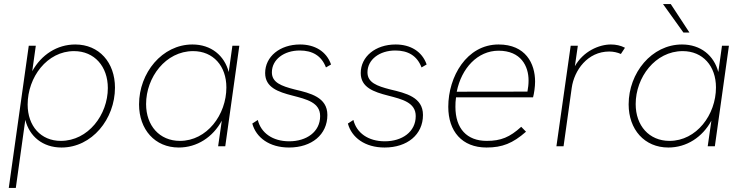

<svg xmlns="http://www.w3.org/2000/svg" viewBox="-20 -717 3644 941"><path d="M23 204H57.5L104 -129.5C124 -49 189 6 281.5 6C430.5 6 543.5 -133.5 543.5 -287.5C543.5 -410.5 466 -499 349 -499C259.5 -499 182.5 -448.5 138 -368L155.5 -493H121ZM115.5 -204.5C115.5 -338.5 210.5 -466.5 343 -466.5C443 -466.5 508.5 -391 508.5 -285.5C508.5 -155 412.5 -26.5 278 -26.5C180 -26.5 115.5 -99.5 115.5 -204.5Z M856 6C945.5 6 1023 -44.5 1067 -125.5L1049 0H1084L1153 -493H1119L1101 -364C1080 -444.5 1015 -499 923 -499C774.5 -499 661.5 -359.5 661.5 -205.5C661.5 -82.5 739 6 856 6ZM696 -207C696 -337.5 791.5 -466.5 926.5 -466.5C1025 -466.5 1089.5 -393.5 1089.5 -288.5C1089.5 -154.5 994 -26.5 862 -26.5C761.5 -26.5 696 -101.5 696 -207Z M1396.5 6C1507.5 6 1584.5 -57 1584.5 -153.5C1584.5 -240.5 1501 -260.5 1424.5 -278.5C1358.5 -295.5 1312.5 -312.5 1312.5 -362.5C1312.5 -425 1371.5 -469.5 1449 -469.5C1510.5 -469.5 1555.5 -444.5 1577.5 -386.5L1602.5 -401C1580 -465.5 1522.5 -499 1450.5 -499C1351.5 -499 1279.5 -439.5 1279.5 -359C1279.5 -288.5 1343 -266.5 1413.5 -248.5C1482.5 -230.5 1549 -215 1549 -148C1549 -70.5 1482 -24.5 1397.5 -24.5C1315.5 -24.5 1259 -66 1243.5 -129L1216.5 -111.5C1235 -43 1300 6 1396.5 6Z M1865 6C1976 6 2053 -57 2053 -153.5C2053 -240.5 1969.5 -260.5 1893 -278.5C1827 -295.5 1781 -312.5 1781 -362.5C1781 -425 1840 -469.5 1917.5 -469.5C1979 -469.5 2024 -444.5 2046 -386.5L2071 -401C2048.5 -465.5 1991 -499 1919 -499C1820 -499 1748 -439.5 1748 -359C1748 -288.5 1811.5 -266.5 1882 -248.5C1951 -230.5 2017.5 -215 2017.5 -148C2017.5 -70.5 1950.5 -24.5 1866 -24.5C1784 -24.5 1727.5 -66 1712 -129L1685 -111.5C1703.5 -43 1768.5 6 1865 6Z M2364.5 6C2441.5 6 2493 -14.5 2558 -71.5L2534.5 -95.5C2478.5 -44.5 2435 -26.5 2365.5 -26.5C2268.5 -26.5 2212 -86.5 2212 -193.5C2212 -208.5 2212.5 -223.5 2215 -240H2592.5C2597.5 -258 2602.5 -291.5 2602.5 -317C2602.5 -406 2556 -499 2423.5 -499C2267.5 -499 2177 -341.5 2177 -193.5C2177 -74 2244 6 2364.5 6ZM2218.5 -267.5C2241.5 -383 2321 -468.5 2423.5 -468.5C2533.5 -468.5 2570.5 -392.5 2570.5 -323C2570.5 -304 2568.5 -286.5 2565 -268Z M2707 0H2742L2782 -286C2794 -372.5 2859.5 -464.5 2966 -464.5C2985.5 -464.5 3006.5 -460 3023 -452.5L3043 -483C3022 -494 2998.5 -499 2974 -499C2916 -499 2839 -466 2797.5 -392.5L2812 -493H2777Z M3255.5 6C3345 6 3422.5 -44.5 3466.5 -125.5L3448.5 0H3483.5L3552.5 -493H3518.5L3500.5 -364C3479.5 -444.5 3414.5 -499 3322.5 -499C3174 -499 3061 -359.5 3061 -205.5C3061 -82.5 3138.5 6 3255.5 6ZM3095.5 -207C3095.5 -337.5 3191 -466.5 3326 -466.5C3424.5 -466.5 3489 -393.5 3489 -288.5C3489 -154.5 3393.5 -26.5 3261.5 -26.5C3161 -26.5 3095.5 -101.5 3095.5 -207ZM3229.5 -697 3329.5 -557.5H3359L3267.5 -697Z"/></svg>

Font: HK Grotesk ExtraLight
Style: Italic
Weight: 200
Italic angle: -16°
Designer: Alfredo Marco Pradil
Foundry: Hanken Design Co.
Version: Version 3.001;FEAKit 1.0